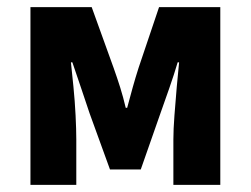

<svg xmlns="http://www.w3.org/2000/svg" viewBox="-20 -516 700 536"><path d="M65 0V-496H236L297 -327Q307 -299 315.5 -272Q324 -245 331 -215H335Q343 -245 350.5 -272Q358 -299 367 -327L424 -496H595V0H464V-127Q464 -154 467 -194Q470 -234 473.5 -274Q477 -314 480 -342H476Q466 -308 452.5 -269.5Q439 -231 428 -200L373 -43H287L230 -200Q220 -231 206.5 -270Q193 -309 182 -342H178Q181 -314 185 -274Q189 -234 191 -194Q193 -154 193 -127V0Z"/></svg>

Font: Source Sans 3
Style: Bold
Weight: 700
Designer: Paul D. Hunt
Foundry: Adobe
Version: Version 3.052;hotconv 1.1.0;makeotfexe 2.6.0